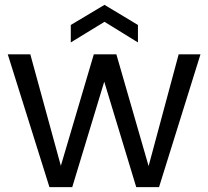

<svg xmlns="http://www.w3.org/2000/svg" viewBox="-20 -772 860 792"><path d="M12 -548 184 0H278L410 -435L542 0H636L807 -548H717L593 -87L460 -548H367L231 -88L105 -548ZM272 -669V-597L411 -682L549 -597V-669L411 -752Z"/></svg>

Font: Poppins
Style: Regular
Weight: 400
Designer: Ninad Kale (Devanagari), Jonny Pinhorn (Latin)
Foundry: Indian Type Foundry
Version: 4.004